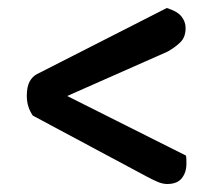

<svg xmlns="http://www.w3.org/2000/svg" viewBox="-20 -534 518 480"><path d="M445 -145Q446 -139 446 -134Q446 -129 446 -124Q446 -103 434.5 -88.5Q423 -74 398 -74Q387 -74 375 -79Q363 -84 348 -92L62 -245Q55 -255 51 -267.5Q47 -280 47 -294Q47 -317 54 -330Q61 -343 73 -349L397 -514Q423 -506 433.5 -493Q444 -480 444 -464Q444 -442 432 -429.5Q420 -417 399 -405L148 -294Z"/></svg>

Font: Baloo Tammudu 2 Medium
Style: Regular
Weight: 500
Designer: Maithili Shingre, Omkar Shende and Ek Type
Foundry: Ek Type
Version: Version 1.640;hotconv 1.0.111;makeotfexe 2.5.65597; ttfautoh